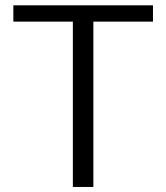

<svg xmlns="http://www.w3.org/2000/svg" viewBox="-20 -724 637 736"><path d="M566.4 -703.6V-641.1H345.2H337.9V-633.8V-7.3H259.3V-633.8V-641.1H252H31.2V-703.6Z"/></svg>

Font: Shabnam Light FD
Style: Light-FD
Weight: 300
Foundry: DejaVu fonts team - Redesigned by Saber Rastikerdar - Based on Vazir font
Version: Version 5.0.0